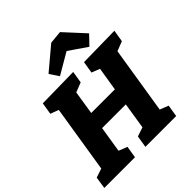

<svg xmlns="http://www.w3.org/2000/svg" viewBox="-257 -1134 1305 1305"><g transform="rotate(-45 396.0 -481.0)"><path d="M-6 0 7 -86 91 -114 70 -91 153 -611 170 -586 91 -616 105 -702 402 -707 388 -621 301 -587 321 -611 288 -401 269 -423H545L515 -401L549 -611L565 -586L487 -616L501 -702L798 -707L784 -621L697 -587L717 -611L634 -91L625 -115L699 -86L685 0H389L403 -86L487 -114L466 -91L503 -324L522 -298H247L275 -323L238 -91L229 -115L303 -86L289 0ZM318 -750 274 -816 437 -953 530 -962 664 -816 601 -750 417 -876 532 -875Z"/></g></svg>

Font: Bitter Thin ExtraBold
Style: Italic
Weight: 800
Italic angle: -9°
Version: Version 2.002